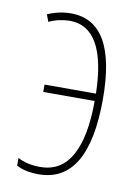

<svg xmlns="http://www.w3.org/2000/svg" viewBox="-68 -584 454 640"><g transform="rotate(10 158.5 -263.5)"><path d="M107 10Q62 10 32 -6V-32Q64 -15 108 -15Q179 -15 214 -78.5Q249 -142 249 -263H75V-288H249Q244 -512 121 -512Q105 -512 86.5 -508Q68 -504 51 -496L42 -520Q81 -537 121 -537Q275 -537 275 -274Q275 10 107 10Z"/></g></svg>

Font: Noto Sans ExtraCondensed Thin
Style: Regular
Weight: 100
Width: 2
Designer: Monotype Design Team
Foundry: Monotype Imaging Inc.
Version: Version 2.013; ttfautohint (v1.8.4.7-5d5b)